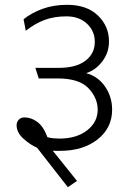

<svg xmlns="http://www.w3.org/2000/svg" viewBox="-20 -714 541 798"><path d="M259 -694Q341 -694 387 -649.5Q433 -605 433 -542Q433 -495 405 -458.5Q377 -422 338 -410Q387 -397 416.5 -354.5Q446 -312 446 -258Q446 -182 385.5 -134.5Q325 -87 229 -87Q225 -87 214 -87Q203 -87 199 -88L300 38L262 64L134 -100Q106 -112 77.5 -137.5Q49 -163 49 -194Q49 -206 57.5 -216Q66 -226 82 -226Q110 -226 135.5 -207Q161 -188 177 -144Q190 -140 204.5 -139Q219 -138 231 -138Q300 -139 343 -173Q386 -207 386 -258Q386 -307 347.5 -347.5Q309 -388 219 -388H141L127 -432H225Q296 -432 335 -461.5Q374 -491 374 -540Q374 -585 341.5 -615.5Q309 -646 256 -646Q205 -646 165 -631Q125 -616 87 -586L78 -634Q110 -660 156 -677Q202 -694 259 -694Z"/></svg>

Font: Palanquin ExtraLight
Style: Regular
Weight: 275
Designer: Pria Ravichandran
Version: Version 1.001